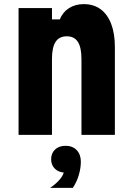

<svg xmlns="http://www.w3.org/2000/svg" viewBox="-20 -654 640 931"><path d="M70 0V-615H232V-560H270Q284 -595 314.5 -614.5Q345 -634 386 -634Q434 -634 467.5 -609.5Q501 -585 519 -538.5Q537 -492 537 -426V0H375V-368Q375 -424 357.5 -451Q340 -478 304 -478Q267 -478 249.5 -451Q232 -424 232 -368V0ZM298 183Q266 183 247 165Q228 147 228 118Q228 89 247 71Q266 53 298 53Q330 53 349 71.5Q368 90 368 118Q368 147 349 165Q330 183 298 183ZM223 257Q254 236 272 213.5Q290 191 291 172L298 53Q332 53 352 74Q372 95 372 130Q372 161 362 195Q352 229 333 257Z"/></svg>

Font: Martian Mono Condensed
Style: Bold
Weight: 700
Width: 3
Designer: Roman Shamin
Foundry: Evil Martians
Version: Version 1.000